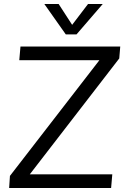

<svg xmlns="http://www.w3.org/2000/svg" viewBox="-20 -946 636 966"><path d="M585 -712 580 -652 130 -69H545L539 0H26L30 -61L480 -643H77L83 -712ZM423 -926H497L365 -773H311L203 -926H275L343 -821Z"/></svg>

Font: PRinguin Sans
Style: Italic
Weight: 400
Designer: Vernon Adams
Foundry: Vernon Adams
Version: ""